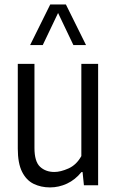

<svg xmlns="http://www.w3.org/2000/svg" viewBox="-20 -828 522 858"><path d="M203.5 9.5Q163 9.5 130.2 -6.5Q97.5 -22.5 78.5 -60.5Q59.5 -98.5 59.5 -164V-542.5H134V-167Q134 -106 159 -82.8Q184 -59.5 223 -59.5Q250.5 -59.5 286 -75.2Q321.5 -91 343.5 -130.5V-542.5H418.5V0H355L349 -59H344Q316 -24.5 279.5 -7.5Q243 9.5 203.5 9.5ZM114.5 -626.5 204.5 -808H274.5L364.5 -626.5H308L239.5 -770L171 -626.5Z"/></svg>

Font: Encode Sans Cnd
Style: Regular
Weight: 400
Width: 3
Designer: Multiple Designers
Foundry: Impallari Type
Version: Version 3.002; ttfautohint (v1.8.3) -l 8 -r 50 -G 200 -x 14 